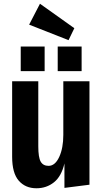

<svg xmlns="http://www.w3.org/2000/svg" viewBox="-20 -999 549 1028"><path d="M175 9Q116 9 80.5 -31.5Q45 -72 45 -160V-564H185V-216Q185 -156 198 -133.5Q211 -111 240 -111Q275 -111 297 -158.5Q319 -206 319 -277V-564H459V-10L325 7V-124Q309 -55 269 -23Q229 9 175 9ZM347 -784 136 -867 194 -979 378 -848ZM289 -618V-750H417V-618ZM91 -618V-750H219V-618Z"/></svg>

Font: Freeman
Style: Regular
Weight: 400
Designer: Vernon Adams, Aoife Mooney, Rodrigo Fuenzalida
Foundry: Rodrigo Fuenzalida
Version: Version 1.000; ttfautohint (v1.8.4.7-5d5b)